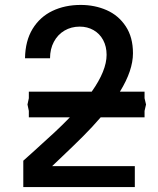

<svg xmlns="http://www.w3.org/2000/svg" viewBox="-20 -755 640 779"><path d="M112.5 -137Q170 -189 200.8 -217.5Q231.5 -246 263.5 -279H97V-305L91.5 -331L97 -356.5V-383H352Q412.5 -468.5 412.5 -532.5Q412.5 -566.5 398.5 -592.5Q384.5 -618.5 359.5 -632.8Q334.5 -647 303.5 -647Q269 -647 241.5 -630.8Q214 -614.5 198.5 -585.2Q183 -556 183 -518.5H81.5Q82.5 -589 112.2 -637.8Q142 -686.5 192.8 -710.8Q243.5 -735 307.5 -735Q364.5 -735 412.8 -713.8Q461 -692.5 490.2 -648.2Q519.5 -604 519.5 -539Q519.5 -469 466.5 -383H566.5V-356.5L572.5 -331L566.5 -305V-279H388.5Q355 -240 318 -203Q281 -166 232.5 -120L191.5 -81H527V4H74.5V-103Z"/></svg>

Font: JuliaMono Medium
Style: Regular
Weight: 500
Monospace: yes
Designer: cormullion
Foundry: corm
Version: Version 0.054; ttfautohint (v1.8.4)